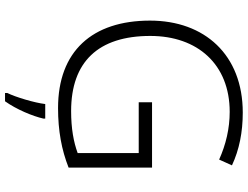

<svg xmlns="http://www.w3.org/2000/svg" viewBox="-131 -634 986 764"><g transform="rotate(90 362.0 -252.0)"><path d="M387 -364V-311H589V-68C545 -52 492 -42 422 -42C226 -42 123 -150 123 -357C123 -545 236 -673 425 -673C491 -673 555 -658 615 -631L638 -682C576 -711 506 -725 428 -725C198 -725 62 -573 62 -356C62 -126 184 10 410 10C500 10 576 -4 647 -32V-364ZM452 68V61H394C389 104 366 180 350 212V221H383C415 176 442 112 452 68Z"/></g></svg>

Font: Noto Sans Sinhala UI Light
Style: Regular
Weight: 300
Designer: Jelle Bosma - Monotype Design Team
Foundry: Monotype Imaging Inc.
Version: Version 2.006